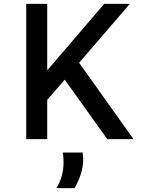

<svg xmlns="http://www.w3.org/2000/svg" viewBox="-20 -716 740 988"><path d="M313 -306 223 -202V0H115V-696H223V-354L516 -696H648L387 -393L667 0H532ZM405 69Q408 86 408 105Q408 140 396.5 178Q385 216 363 252H270Q307 194 307 119Q307 89 303 69Z"/></svg>

Font: Amiko SemiBold
Style: Regular
Weight: 600
Designer: Pablo Impallari, Rodrigo Fuenzalida, Andres Torresi
Foundry: Impallari Type
Version: Version 1.001; ttfautohint (v1.3)